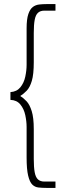

<svg xmlns="http://www.w3.org/2000/svg" viewBox="-20 -769 332 938"><path d="M197 -717Q177 -717 165.5 -706.5Q154 -696 149.5 -672Q145 -648 145 -608V-465Q145 -406 135.5 -374Q126 -342 110.5 -326Q95 -310 79 -300Q95 -290 110 -274Q125 -258 135 -226Q145 -194 145 -138V8Q145 48 149.5 72.5Q154 97 165.5 107.5Q177 118 197 118H251V149H207Q186 149 168 147Q150 145 137.5 132.5Q125 120 117.5 89Q110 58 110 0V-149Q110 -176 103.5 -206.5Q97 -237 79.5 -258.5Q62 -280 31 -281V-319Q62 -321 79.5 -342.5Q97 -364 103.5 -394.5Q110 -425 110 -452V-630Q110 -676 118.5 -700.5Q127 -725 140.5 -735Q154 -745 171.5 -747Q189 -749 207 -749H251V-717Z"/></svg>

Font: Josefin Sans ExtraLight
Style: Regular
Weight: 250
Designer: Santiago Orozco
Foundry: Typemade
Version: Version 2.000